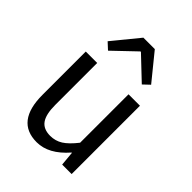

<svg xmlns="http://www.w3.org/2000/svg" viewBox="-237 -947 1079 1079"><g transform="rotate(45 303.0 -407.0)"><path d="M250 12.7Q85 12.7 85 -199.2V-543H175.8V-210Q175.8 -134.8 200.2 -100.6Q224.6 -66.4 278.3 -66.4Q319.3 -66.4 352.5 -87.4Q385.7 -108.4 424.8 -158.2V-543H515.6V0H440.4L432.6 -85H429.7Q344.7 12.7 250 12.7ZM130.9 -670.9 258.8 -827.1H349.6L476.6 -670.9L438.5 -634.8L305.7 -760.7H301.8L169.9 -634.8Z"/></g></svg>

Font: GenYoGothic TW TTF Regular
Style: Regular
Weight: 400
Version: Version 1.300